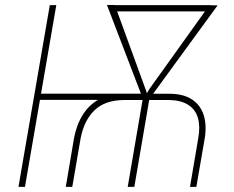

<svg xmlns="http://www.w3.org/2000/svg" viewBox="-20 -731 914 751"><path d="M479.5 -364.7 476.1 -340.3H117.2L120.6 -364.7ZM200.2 -710.9 77.6 0H52.2L174.8 -710.9ZM262.7 0H237.3L269.5 -190.4Q279.3 -242.7 303.5 -281.5Q327.6 -320.3 366.9 -342.5Q406.2 -364.7 463.4 -364.7L644 -364.3Q698.7 -363.8 731.7 -341.6Q764.6 -319.3 776.9 -280.3Q789.1 -241.2 780.8 -189.9L748 0H723.1L755.4 -189.9Q763.7 -235.4 754.4 -268.6Q745.1 -301.8 717.5 -320.1Q689.9 -338.4 644 -339.8H463.4Q390.6 -338.9 349.9 -299.8Q309.1 -260.7 295.4 -190.4ZM804.7 -710.9 801.3 -686.5H418.5L422.4 -710.9ZM565.4 -384.3 798.8 -710.4 831.1 -710 564 -343.8 541 -344.2ZM429.2 -711.4 548.8 -383.3 563 -342.8H539.6L398.4 -711.4ZM565.9 -353.5 505.4 0H479.5L540 -353.5Z"/></svg>

Font: Roboto Condensed Thin
Style: Italic
Weight: 250
Italic angle: -12°
Designer: Christian Robertson
Foundry: Google
Version: Version 3.008; 2023